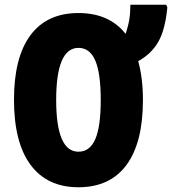

<svg xmlns="http://www.w3.org/2000/svg" viewBox="-20 -780 726 810"><path d="M311 10Q179 10 109 -84.5Q39 -179 39 -359Q39 -538 108.5 -631.5Q178 -725 311 -725Q441 -725 510 -637Q521 -670 525.5 -698Q530 -726 530 -760H681L686 -749Q677 -654 647.5 -603Q618 -552 563 -522Q583 -451 583 -358Q583 -178 513.5 -84Q444 10 311 10ZM311 -140Q359 -140 382 -193Q405 -246 405 -358Q405 -471 382 -524.5Q359 -578 311 -578Q217 -578 217 -358Q217 -140 311 -140Z"/></svg>

Font: Noto Sans UI CondBlack
Style: Regular
Weight: 900
Width: 3
Designer: Monotype Design Team
Foundry: Monotype Imaging Inc.
Version: Version 1.001